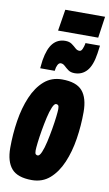

<svg xmlns="http://www.w3.org/2000/svg" viewBox="-102 -982 593 1041"><g transform="rotate(10 194.5 -461.5)"><path d="M151 9Q72 9 39 -29.5Q6 -68 6 -143Q6 -219 17.5 -292.5Q29 -366 54.5 -426Q80 -486 120.5 -521.5Q161 -557 219 -557Q298 -557 331 -518.5Q364 -480 364 -403Q364 -328 352.5 -254.5Q341 -181 315.5 -121.5Q290 -62 249.5 -26.5Q209 9 151 9ZM160 -128Q170 -128 180 -151.5Q190 -175 198 -210.5Q206 -246 212.5 -284Q219 -322 222.5 -352.5Q226 -383 226 -395Q226 -411 221.5 -415.5Q217 -420 210 -420Q200 -420 190 -396.5Q180 -373 172 -337.5Q164 -302 157.5 -264Q151 -226 147.5 -195.5Q144 -165 144 -153Q144 -137 148.5 -132.5Q153 -128 160 -128ZM91 -596Q92 -608 93.5 -619.5Q95 -631 96 -641Q107 -707 133 -736.5Q159 -766 200 -766Q222 -766 236 -756Q250 -746 260.5 -736Q271 -726 284 -726Q294 -726 300 -740.5Q306 -755 308 -766Q308 -766 308.5 -769Q309 -772 309 -773H389Q386 -748 383 -729Q373 -662 346.5 -632Q320 -602 279 -602Q257 -602 243.5 -612Q230 -622 219.5 -632Q209 -642 197 -642Q186 -642 179.5 -628.5Q173 -615 172 -602Q172 -602 171.5 -599.5Q171 -597 171 -596ZM151 -814 170 -932H389L372 -814Z"/></g></svg>

Font: Georama ExtraCondensed ExtraBold
Style: Italic
Weight: 800
Width: 2
Italic angle: -9°
Designer: Jean-Baptiste Levee
Foundry: Production Type
Version: Version 1.000